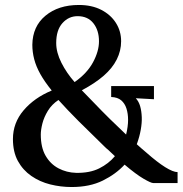

<svg xmlns="http://www.w3.org/2000/svg" viewBox="-20 -736 734 772"><path d="M268 16Q224 16 182 5.5Q140 -5 106 -28.5Q72 -52 52 -88.5Q32 -125 32 -177Q32 -242 75 -292.5Q118 -343 188 -372Q159 -408 142 -438.5Q125 -469 117.5 -498Q110 -527 110 -556Q111 -630 163 -673Q215 -716 297 -716Q349 -716 387 -696.5Q425 -677 446 -644Q467 -611 467 -570Q467 -532 449.5 -497Q432 -462 397 -431.5Q362 -401 309 -373Q329 -353 358.5 -322Q388 -291 422 -257.5Q456 -224 487 -195Q491 -211 493 -226Q495 -241 495 -254Q495 -279 488.5 -299.5Q482 -320 467.5 -332.5Q453 -345 427 -346V-390H599V-337L526 -341Q538 -328 543.5 -309Q549 -290 550 -265Q551 -243 546 -214.5Q541 -186 530 -156Q539 -148 548.5 -139.5Q558 -131 569 -122Q612 -84 644 -64Q676 -44 694 -44V0H596Q587 0 557 -17.5Q527 -35 481 -74Q446 -36 393.5 -10Q341 16 268 16ZM286 -41Q341 -40 379 -59Q417 -78 442 -108Q433 -116 424.5 -124.5Q416 -133 406 -141Q342 -203 296 -249Q250 -295 215 -334Q188 -316 172.5 -290.5Q157 -265 150.5 -239.5Q144 -214 144 -195Q144 -143 163.5 -109.5Q183 -76 215.5 -59Q248 -42 286 -41ZM280 -406Q330 -441 354 -485.5Q378 -530 378 -570Q378 -614 355.5 -642.5Q333 -671 292 -671Q256 -671 231 -643Q206 -615 206 -563Q206 -525 227 -483.5Q248 -442 280 -406Z"/></svg>

Font: Lora Medium
Style: Regular
Weight: 500
Designer: Olga Karpushina, Alexei Vanyashin (Cyrillic)
Foundry: Cyreal
Version: Version 3.004